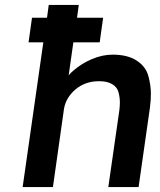

<svg xmlns="http://www.w3.org/2000/svg" viewBox="-20 -760 649 780"><path d="M96 -588 110 -688H171L178 -740H300L293 -688H399L385 -588H278L259 -454Q267 -464 278 -473Q311 -502 353.5 -520Q396 -538 438 -538Q498 -538 535 -514Q572 -490 582.5 -452Q593 -414 593 -379Q593 -353 589 -322L543 0H420L465 -313Q467 -330 467 -344Q467 -364 461.5 -385Q456 -406 436 -418Q416 -430 385 -430Q383 -430 380 -430Q353 -430 329.5 -421.5Q306 -413 287.5 -397.5Q269 -382 256.5 -362Q244 -342 240 -318L195 0H72L156 -588Z"/></svg>

Font: Lexend Med
Style: Italic
Weight: 500
Italic angle: -8.13011°
Designer: Bonnie Shaver-Troup, Thomas Jockin
Foundry: Lexend
Version: Version 1.007